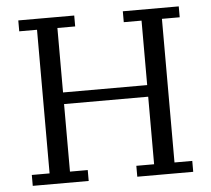

<svg xmlns="http://www.w3.org/2000/svg" viewBox="-51 -753 888 807"><g transform="rotate(-5 393.5 -349.0)"><path d="M55 -46H130V-652H55V-698H291V-652H216V-380H571V-652H496V-698H732V-652H657V-46H732V0H496V-46H571V-331H216V-46H291V0H55Z"/></g></svg>

Font: IBM Plex Serif
Style: Regular
Weight: 400
Designer: Mike Abbink, Paul van der Laan, Pieter van Rosmalen
Foundry: Bold Monday
Version: Version 3.001